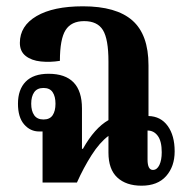

<svg xmlns="http://www.w3.org/2000/svg" viewBox="-20 -579 592 609"><path d="M429 10Q380 10 352 -16Q324 -42 324 -95V-148Q296 -127 270.5 -87Q245 -47 224 0H115V-162Q110 -162 104 -162Q76 -162 56.5 -184.5Q37 -207 37 -250Q37 -295 61.5 -320Q86 -345 134 -345Q240 -345 240 -235V-107H243Q280 -173 324 -198V-384Q324 -455 306.5 -483.5Q289 -512 247 -512Q206 -512 188 -483.5Q170 -455 170 -386Q139 -381 109.5 -384Q80 -387 61.5 -401.5Q43 -416 43 -443Q43 -497 96 -528Q149 -559 243 -559Q349 -559 400 -514Q451 -469 451 -372V-211Q490 -210 512 -179.5Q534 -149 534 -99Q534 -51 507 -20.5Q480 10 429 10ZM118 -200Q138 -200 147 -213.5Q156 -227 156 -250Q156 -273 147 -286.5Q138 -300 118 -300Q98 -300 88.5 -286.5Q79 -273 79 -250Q79 -227 88.5 -213.5Q98 -200 118 -200ZM465 -40Q478 -40 485.5 -55.5Q493 -71 493 -96Q493 -131 480.5 -148Q468 -165 448 -165V-73Q448 -40 465 -40Z"/></svg>

Font: Noto Serif Thai ExtraCondensed
Style: Bold
Weight: 700
Width: 2
Designer: Monotype Design Team
Foundry: Monotype Imaging Inc.
Version: Version 2.002; ttfautohint (v1.8.4.7-5d5b)